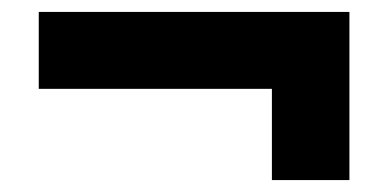

<svg xmlns="http://www.w3.org/2000/svg" viewBox="-20 -362 640 322"><path d="M436 -213H45V-342H566V-60H436Z"/></svg>

Font: JuliaMono Black
Style: Italic
Weight: 900
Italic angle: -9°
Monospace: yes
Designer: cormullion
Foundry: corm
Version: Version 0.057; ttfautohint (v1.8.4)